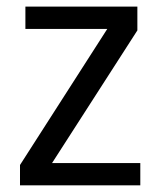

<svg xmlns="http://www.w3.org/2000/svg" viewBox="-20 -556 481 576"><path d="M400.9 0H40V-61L301.8 -469.2H56.2V-536.1H392.1V-464.8L136.2 -66.9H400.9Z"/></svg>

Font: Droid Sans
Style: Regular
Weight: 400
Version: Version 1.00 build 113